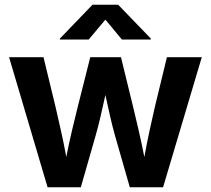

<svg xmlns="http://www.w3.org/2000/svg" viewBox="-20 -786 885 806"><path d="M179.7 0H319.3L381.3 -216.3C395.5 -264.2 409.2 -328.1 422.4 -387.2C435.5 -328.1 448.7 -265.1 462.9 -216.3L524.9 0H664.6L827.1 -545.9H680.7L630.4 -338.4C616.2 -276.9 600.6 -208 585.9 -127C570.3 -208.5 552.7 -277.8 538.6 -338.4L487.8 -545.9H358.9L306.6 -338.4C291.5 -276.9 273.9 -207.5 258.3 -127.4C243.2 -209.5 226.6 -278.3 212.9 -338.4L162.6 -545.9H18.1ZM352.5 -620.1 422.4 -703.6 491.7 -620.1H613.3V-624L476.1 -766.1H368.2L231.4 -624V-620.1Z"/></svg>

Font: Raveo SemiBold
Style: Regular
Weight: 600
Designer: Jakub Foglar, Rasmus Andersson (Inter)
Foundry: Jakubfoglar.com
Version: Version 1.100;Glyphs 3.2.3 (3260)